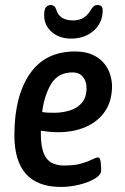

<svg xmlns="http://www.w3.org/2000/svg" viewBox="-20 -734 494 761"><path d="M222 7Q37 7 37 -198Q37 -352 98 -441Q159 -530 277 -530Q320 -530 349 -516Q378 -502 394.5 -480.5Q411 -459 417.5 -435.5Q424 -412 424 -393Q424 -333 396 -292.5Q368 -252 320 -231Q272 -210 211 -210Q189 -210 172.5 -212Q156 -214 142 -216Q142 -210 142 -204Q142 -137 163.5 -107.5Q185 -78 234 -78Q276 -78 303 -86Q330 -94 345.5 -102Q361 -110 369 -110Q377 -110 379 -91.5Q381 -73 381 -59Q381 -41 356 -26Q331 -11 294 -2Q257 7 222 7ZM194 -287Q227 -287 256.5 -296Q286 -305 304.5 -326.5Q323 -348 323 -385Q323 -412 308.5 -429.5Q294 -447 268 -447Q211 -447 183.5 -402.5Q156 -358 147 -290Q159 -288 170.5 -287.5Q182 -287 194 -287ZM262 -581Q216 -581 185.5 -607Q155 -633 155 -674Q155 -697 162.5 -705.5Q170 -714 181 -714Q197 -714 203 -696Q215 -653 270 -653Q318 -653 342 -698Q347 -705 352 -709.5Q357 -714 367 -714Q387 -714 387 -693Q387 -644 351.5 -612.5Q316 -581 262 -581Z"/></svg>

Font: Asap Condensed Condensed Medium
Style: Italic
Weight: 500
Width: 3
Italic angle: -6°
Designer: Pablo Cosgaya
Foundry: Omnibus-Type
Version: Version 3.001; ttfautohint (v1.8.4.7-5d5b)